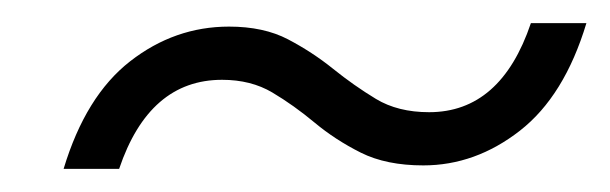

<svg xmlns="http://www.w3.org/2000/svg" viewBox="-20 -433 527 166"><path d="M487 -413Q468 -350 429.5 -320Q391 -290 346 -290Q314 -290 292 -301Q270 -312 252 -327Q234 -342 215.5 -353Q197 -364 172 -364Q109 -364 83 -287H35Q54 -350 92.5 -380Q131 -410 178 -410Q208 -410 229 -399Q250 -388 268 -373.5Q286 -359 305 -347.5Q324 -336 351 -336Q413 -336 439 -413Z"/></svg>

Font: Prodigy Sans Light
Style: Italic
Weight: 300
Italic angle: -13°
Designer: Wei Huang
Foundry: Wei Huang
Version: Version 1.003; ttfautohint (v1.8.3)